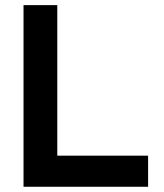

<svg xmlns="http://www.w3.org/2000/svg" viewBox="-20 -713 626 733"><path d="M69.8 0V-693.4H198.7V-118.7H545.4V0Z"/></svg>

Font: Cascadia Mono PL
Style: Bold
Weight: 700
Monospace: yes
Designer: Aaron Bell
Foundry: Saja Typeworks
Version: Version 2404.023; ttfautohint (v1.8.4)